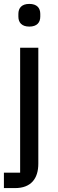

<svg xmlns="http://www.w3.org/2000/svg" viewBox="-21 -762 298 982"><path d="M82 121H-1V200H56C138 200 175 151 175 75V-518H82ZM129 -626C168 -626 185 -647 185 -677V-691C185 -721 168 -742 129 -742C90 -742 73 -721 73 -691V-677C73 -647 90 -626 129 -626Z"/></svg>

Font: IBM Plex Thai Looped Text
Style: Regular
Weight: 450
Designer: Mike Abbink, Paul van der Laan, Pieter van Rosmalen, Ben Mitchell, Mark Frömberg
Foundry: Bold Monday
Version: Version 1.0